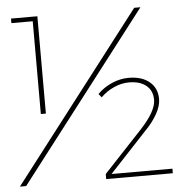

<svg xmlns="http://www.w3.org/2000/svg" viewBox="-66 -748 766 798"><g transform="rotate(-5 317.0 -349.5)"><path d="M9 -699H119V-293H98V-680H9ZM572 -311Q572 -349 546 -370.5Q520 -392 474 -392Q443 -392 411.5 -378Q380 -364 356 -340L344 -355Q370 -381 404.5 -396Q439 -411 474 -411Q529 -411 561 -384.5Q593 -358 593 -312Q593 -284 574 -250Q555 -216 520 -181L369 -19H623V0H345V-21L506 -193Q572 -264 572 -311ZM523 -699H549L11 0H-15Z"/></g></svg>

Font: TypoPRO Montserrat
Style: Regular
Weight: 250
Designer: Julieta Ulanovsky
Foundry: Julieta Ulanovsky
Version: Version 6.001